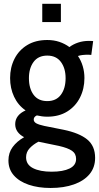

<svg xmlns="http://www.w3.org/2000/svg" viewBox="-20 -708 505 979"><path d="M238 250.5Q175 250.5 126.5 234Q78 217.5 50.5 186.2Q23 155 23 110Q23 71 44.5 41.8Q66 12.5 103 -8.5Q81 -20 69.2 -36.8Q57.5 -53.5 57.5 -75Q57.5 -98 71 -115.8Q84.5 -133.5 110.5 -145Q72 -171.5 51.8 -214.8Q31.5 -258 31.5 -310Q31.5 -364 53.8 -408Q76 -452 118.5 -478Q161 -504 221 -504Q254.5 -504 282.8 -494.5Q311 -485 334 -468Q353 -482.5 378.5 -491Q404 -499.5 433.5 -499.5Q440 -499.5 445.2 -499.2Q450.5 -499 455 -498.5L445.5 -428Q440 -428.5 433.5 -428.8Q427 -429 419.5 -429Q412 -429 400.2 -427.5Q388.5 -426 377.5 -422.5Q393.5 -399 402 -370.2Q410.5 -341.5 410.5 -310Q410.5 -255.5 388 -210.8Q365.5 -166 323 -139.5Q280.5 -113 221 -113Q207 -113 193.8 -114.8Q180.5 -116.5 168 -119.5Q152 -112.5 152 -98.5Q152 -86.5 165 -79.2Q178 -72 205.5 -66L303.5 -46.5Q384 -30 424.5 3Q465 36 465 97Q465 145.5 436.8 179.8Q408.5 214 357.2 232.2Q306 250.5 238 250.5ZM243.5 167.5Q301.5 167.5 334.8 151.2Q368 135 368 102.5Q368 75.5 347.2 61Q326.5 46.5 280.5 36L176 14.5Q150 28 131.5 47.5Q113 67 113 94Q113 131.5 148.5 149.5Q184 167.5 243.5 167.5ZM221 -192.5Q266.5 -192.5 290.5 -224.8Q314.5 -257 314.5 -309.5Q314.5 -360 290.5 -392.2Q266.5 -424.5 221 -424.5Q175 -424.5 151.2 -392.2Q127.5 -360 127.5 -309.5Q127.5 -257 151.2 -224.8Q175 -192.5 221 -192.5ZM195.5 -595.5V-688.5H290.5V-595.5Z"/></svg>

Font: Cabin SemiCondensedMedium
Style: Regular
Weight: 500
Width: 4
Designer: Pablo Impallari
Foundry: Pablo Impallari. http://www.impallari.com Igino Marini. http://www.ikern.com
Version: Version 3.001